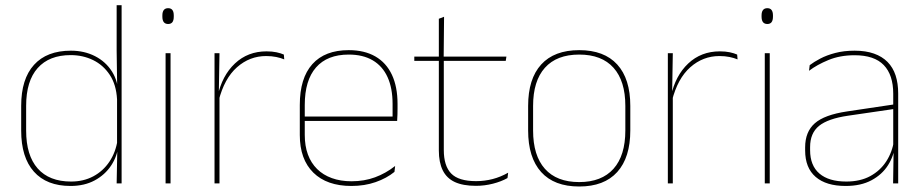

<svg xmlns="http://www.w3.org/2000/svg" viewBox="-20 -684 3442 716"><path d="M243 9.5Q154 9.5 106.5 -43.8Q59 -97 59 -197V-289.5Q59 -389.5 106.8 -442.2Q154.5 -495 244.5 -495Q294.5 -495 334.5 -474.5Q374.5 -454 397.8 -417Q421 -380 421.5 -330H427.5L416.5 -313.5Q413.5 -368.5 389.2 -405Q365 -441.5 327 -460Q289 -478.5 243.5 -478.5Q163.5 -478.5 120.5 -430.2Q77.5 -382 77.5 -289.5V-197Q77.5 -104.5 120.5 -55.8Q163.5 -7 245 -7Q291.5 -7 328 -26.5Q364.5 -46 388 -81Q411.5 -116 418.5 -162.5L427.5 -144H422Q417.5 -101.5 394.5 -66.8Q371.5 -32 333 -11.2Q294.5 9.5 243 9.5ZM415 0 417.5 -130.5 416.5 -138V-346.5L417 -356L415 -494.5V-664.5H433.5V0Z M597.5 0V-485.5H616V0ZM607 -594.5Q596.5 -594.5 591 -601.2Q585.5 -608 585.5 -622V-626.5Q585.5 -640 591 -646.8Q596.5 -653.5 607 -653.5Q617.5 -653.5 622.8 -646.8Q628 -640 628 -626.5V-622Q628 -608 622.8 -601.2Q617.5 -594.5 607 -594.5Z M795.5 -308.5 786 -320.5 791.5 -325Q808 -402 856 -447.2Q904 -492.5 974 -492.5Q995 -492.5 1011.2 -489Q1027.5 -485.5 1038.5 -480.5L1040 -462.5Q1027 -468 1010 -471.5Q993 -475 972.5 -475Q911 -475 863.8 -433.2Q816.5 -391.5 795.5 -308.5ZM780 0V-485.5H798.5L796 -335L798.5 -332.5V0Z M1290.5 9.5Q1199 9.5 1148.5 -40.2Q1098 -90 1098 -180.5V-292.5Q1098 -392.5 1144.8 -444.8Q1191.5 -497 1280.5 -497Q1339 -497 1379.8 -473.5Q1420.5 -450 1441.5 -405.2Q1462.5 -360.5 1462.5 -296.5V-279.5Q1462.5 -268.5 1462.2 -257.5Q1462 -246.5 1461 -233H1444Q1444 -250.5 1444 -266.5Q1444 -282.5 1444 -296Q1444 -355.5 1425.2 -396.5Q1406.5 -437.5 1370 -459Q1333.5 -480.5 1280.5 -480.5Q1200.5 -480.5 1158.5 -432.5Q1116.5 -384.5 1116.5 -292.5V-243.5V-239.5V-181Q1116.5 -140 1128.2 -108Q1140 -76 1162.5 -53.8Q1185 -31.5 1217.5 -19.8Q1250 -8 1291 -8Q1338.5 -8 1378.5 -22.8Q1418.5 -37.5 1453.5 -65L1451 -43Q1421.5 -19 1380.5 -4.8Q1339.5 9.5 1290.5 9.5ZM1106.5 -233V-249.5H1454.5V-233Z M1755 9Q1706.5 9 1676 -5.2Q1645.5 -19.5 1631 -49Q1616.5 -78.5 1616.5 -123V-462.5H1635V-124.5Q1635 -65.5 1662.5 -37Q1690 -8.5 1755.5 -8.5Q1786.5 -8.5 1816.8 -16.2Q1847 -24 1875 -40L1872.5 -20Q1849.5 -7 1818.2 1Q1787 9 1755 9ZM1525 -457V-473H1868.5L1866 -457ZM1616.5 -468V-614L1636 -621.5L1634.5 -468Z M2140 11.5Q2046.5 11.5 1998 -42.5Q1949.5 -96.5 1949.5 -197.5V-289Q1949.5 -390 1998.2 -443.5Q2047 -497 2140 -497Q2233 -497 2281.8 -443.5Q2330.5 -390 2330.5 -289V-197.5Q2330.5 -96.5 2281.8 -42.5Q2233 11.5 2140 11.5ZM2140 -5Q2223.5 -5 2267.8 -54.5Q2312 -104 2312 -197.5V-289Q2312 -382 2268 -431.2Q2224 -480.5 2140 -480.5Q2056 -480.5 2012 -431.2Q1968 -382 1968 -289V-197.5Q1968 -104 2012 -54.5Q2056 -5 2140 -5Z M2486 -308.5 2476.5 -320.5 2482 -325Q2498.5 -402 2546.5 -447.2Q2594.5 -492.5 2664.5 -492.5Q2685.5 -492.5 2701.8 -489Q2718 -485.5 2729 -480.5L2730.5 -462.5Q2717.5 -468 2700.5 -471.5Q2683.5 -475 2663 -475Q2601.5 -475 2554.2 -433.2Q2507 -391.5 2486 -308.5ZM2470.5 0V-485.5H2489L2486.5 -335L2489 -332.5V0Z M2832 0V-485.5H2850.5V0ZM2841.5 -594.5Q2831 -594.5 2825.5 -601.2Q2820 -608 2820 -622V-626.5Q2820 -640 2825.5 -646.8Q2831 -653.5 2841.5 -653.5Q2852 -653.5 2857.2 -646.8Q2862.5 -640 2862.5 -626.5V-622Q2862.5 -608 2857.2 -601.2Q2852 -594.5 2841.5 -594.5Z M3310.5 0 3312.5 -128 3311 -131.5V-292V-334.5Q3311 -404.5 3275.8 -441.2Q3240.5 -478 3167 -478Q3112.5 -478 3069.5 -460.2Q3026.5 -442.5 2997 -420L2999.5 -441Q3015 -453 3038.8 -465.5Q3062.5 -478 3094.8 -486.5Q3127 -495 3167 -495Q3208.5 -495 3239 -484.2Q3269.5 -473.5 3289.8 -453Q3310 -432.5 3319.8 -402.8Q3329.5 -373 3329.5 -335V0ZM3133.5 9.5Q3061 9.5 3021.8 -24.2Q2982.5 -58 2982.5 -123V-134.5Q2982.5 -192.5 3018.5 -224.2Q3054.5 -256 3139 -268.5L3320 -295.5L3320.5 -278.5L3142.5 -252.5Q3067.5 -241.5 3034.2 -214.5Q3001 -187.5 3001 -135.5V-124Q3001 -66.5 3035.8 -36.8Q3070.5 -7 3136 -7Q3188 -7 3225.2 -27.2Q3262.5 -47.5 3285 -82.2Q3307.5 -117 3314 -160.5L3323.5 -142H3317.5Q3313.5 -102.5 3291.5 -67.8Q3269.5 -33 3230 -11.8Q3190.5 9.5 3133.5 9.5Z"/></svg>

Font: Anek Gujarati Thin
Style: Regular
Weight: 250
Version: Version 1.003